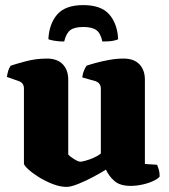

<svg xmlns="http://www.w3.org/2000/svg" viewBox="-20 -730 662 754"><path d="M242 4Q216 4 186.5 -7.5Q157 -19 131.5 -35Q106 -51 90 -66Q74 -81 74 -88V-382Q74 -404 55 -411L7 -428Q9 -440 12 -451Q15 -462 22 -472Q39 -478 80 -489Q121 -500 164 -500Q205 -500 226.5 -477.5Q248 -455 248 -417V-123Q254 -116 270.5 -105.5Q287 -95 296 -95Q301 -95 316 -99Q331 -103 348 -110.5Q365 -118 376 -127V-382Q376 -403 356 -411L303 -426Q305 -442 310.5 -454.5Q316 -467 320 -472Q331 -476 354.5 -482.5Q378 -489 407.5 -494.5Q437 -500 465 -500Q506 -500 527.5 -477.5Q549 -455 549 -417V-86L597 -83Q600 -76 603.5 -64.5Q607 -53 607 -37Q602 -29 583.5 -20Q565 -11 540.5 -5.5Q516 0 493 0Q451 0 429 -19.5Q407 -39 396 -64Q379 -53 348.5 -36.5Q318 -20 288 -8Q258 4 242 4ZM307 -710Q377 -710 409 -673.5Q441 -637 444 -576Q439 -573 425 -570Q411 -567 382 -567Q375 -600 358 -612Q341 -624 307 -624Q273 -624 256.5 -612Q240 -600 232 -567Q211 -567 193.5 -570Q176 -573 170 -576Q173 -637 205 -673.5Q237 -710 307 -710Z"/></svg>

Font: Texturina Black
Style: Regular
Weight: 900
Designer: Guillermo Torres Carreño
Foundry: Omnibus-Type
Version: Version 1.002; ttfautohint (v1.8.3)